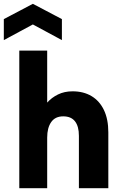

<svg xmlns="http://www.w3.org/2000/svg" viewBox="-45 -985 636 1005"><path d="M56 -720H202V-448Q225 -474 258.5 -490.5Q292 -507 335 -507Q392 -507 434 -482Q476 -457 499 -409Q522 -361 522 -292V0H368V-274Q368 -324 347.5 -350Q327 -376 286 -376Q244 -376 223 -346Q202 -316 202 -265V0H56ZM279 -775 127 -857 -25 -775V-885L127 -965L279 -885Z"/></svg>

Font: Albert Sans ExtraBold
Style: Regular
Weight: 800
Designer: Andreas Rasmussen
Foundry: a.Foundry
Version: Version 1.025